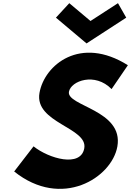

<svg xmlns="http://www.w3.org/2000/svg" viewBox="-20 -1172 824 1207"><path d="M190.9 -252 69.1 -94C367.4 145 683 -54 717.8 -251C758.3 -481 397.5 -504.6 413.4 -595C425.6 -664 577.3 -719 681.4 -612L783.9 -762C485.5 -950 259.4 -765 228.2 -588C194.9 -399 532.9 -370.8 509.8 -240C488.1 -117 286.9 -175 190.9 -252ZM415.6 -1152 331.6 -1061 524 -899 773.6 -1061 721.6 -1152 548.9 -1040Z"/></svg>

Font: Hussar Wysoki
Style: Obl
Weight: 700
Foundry: Cannot Into Space Fonts
Version: Version 0.92